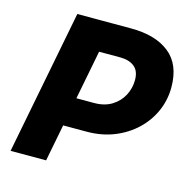

<svg xmlns="http://www.w3.org/2000/svg" viewBox="-106 -822 908 925"><g transform="rotate(15 348.0 -360.0)"><path d="M186.8 -184 214 -326.8H356Q408.2 -326.8 444.4 -349.3Q480.6 -371.9 499.3 -407.8Q518 -443.8 518 -484.4Q518 -530 491.5 -550.8Q465.1 -571.6 421.6 -571.6H262.8L290 -720H435.2Q557.6 -720 627 -664.8Q696.4 -609.6 696.4 -495.6Q696.4 -433.2 671.9 -377Q647.3 -320.8 601.8 -277.4Q556.3 -234 494.2 -209Q432.1 -184 356 -184ZM27.2 0 167.2 -720H344.4L204.4 0Z"/></g></svg>

Font: Kufam
Style: Italic
Weight: 400
Italic angle: -11°
Designer: Artur Schmal
Foundry: Original Type
Version: Version 1.301; ttfautohint (v1.8.3)